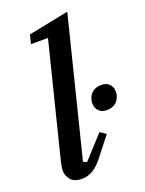

<svg xmlns="http://www.w3.org/2000/svg" viewBox="-146 -831 691 914"><g transform="rotate(-20 200.0 -374.0)"><path d="M109 12Q69 12 51.5 -9Q34 -30 34 -56Q34 -67 36.5 -81Q39 -95 42 -106L184 -674H98L109 -719L313 -760L139 -63L157 -55L261 -169L291 -149L226 -66Q191 -19 163 -3.5Q135 12 109 12ZM331 -255Q304 -255 290 -270.5Q276 -286 276 -305Q276 -310 276 -315.5Q276 -321 278 -326Q283 -349 300.5 -363Q318 -377 345 -377Q372 -377 386 -361.5Q400 -346 400 -327Q400 -322 400 -316.5Q400 -311 398 -306Q393 -283 375.5 -269Q358 -255 331 -255Z"/></g></svg>

Font: IBM Plex Serif Medm
Style: Italic
Weight: 500
Italic angle: -14°
Designer: Mike Abbink, Paul van der Laan, Pieter van Rosmalen
Foundry: Bold Monday
Version: Version 3.001